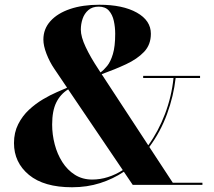

<svg xmlns="http://www.w3.org/2000/svg" viewBox="-20 -780 901 810"><path d="M584 -460H824V-451H721Q712.5 -375 684.8 -299.2Q657 -223.5 610 -160L709 -9H834V0H540L502.5 -55.5Q457 -25 402.2 -7.5Q347.5 10 284 10Q165.5 10 102.2 -42.2Q39 -94.5 39 -176.5Q39 -221 56.8 -256Q74.5 -291 102.2 -316.8Q130 -342.5 161.2 -361Q192.5 -379.5 219.8 -391.2Q247 -403 263 -410L209 -490Q189.5 -518.5 176.2 -552.8Q163 -587 163 -613Q163 -658 192.8 -691Q222.5 -724 275.5 -742Q328.5 -760 399 -760Q498 -760 557.2 -726.8Q616.5 -693.5 616.5 -637.5Q616.5 -591.5 587.8 -561.2Q559 -531 511.8 -509Q464.5 -487 409 -467L605.5 -167Q648 -225.5 676 -299Q704 -372.5 712 -451H584ZM394 -490 404 -474.5Q418 -484.5 432.2 -502Q446.5 -519.5 456.2 -551.8Q466 -584 466 -637.5Q466 -665.5 460.2 -691.8Q454.5 -718 439.5 -735Q424.5 -752 396.5 -752Q369.5 -752 352.8 -737.5Q336 -723 328.5 -700.8Q321 -678.5 321 -655Q321 -625 341.5 -581.5Q362 -538 394 -490ZM200 -254.5Q200 -212.5 210.8 -171.2Q221.5 -130 243 -96.2Q264.5 -62.5 296.2 -42.5Q328 -22.5 369 -22.5Q402.5 -22.5 435 -32.8Q467.5 -43 498 -62.5L267.5 -403Q235 -383 217.5 -347.8Q200 -312.5 200 -254.5Z"/></svg>

Font: Bodoni* 24pt
Style: Bold
Weight: 700
Version: Version 2.3